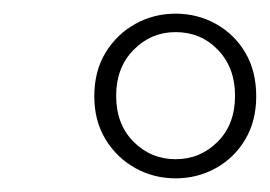

<svg xmlns="http://www.w3.org/2000/svg" viewBox="-20 -708 395 281"><path d="M237 -475Q273 -475 298.5 -500.5Q324 -526 324 -568Q324 -609 299 -635Q274 -661 237 -661Q201 -661 175.5 -635Q150 -609 150 -568Q150 -526 175.5 -500.5Q201 -475 237 -475ZM237 -447Q205 -447 178 -462Q151 -477 134.5 -504Q118 -531 118 -567Q118 -604 134.5 -631Q151 -658 178 -673Q205 -688 237 -688Q269 -688 296 -673Q323 -658 339 -631Q355 -604 355 -567Q355 -531 339 -504Q323 -477 296 -462Q269 -447 237 -447Z"/></svg>

Font: Source Serif 4 18pt Light
Style: Italic
Weight: 300
Italic angle: -12°
Designer: Frank Grießhammer
Foundry: Adobe Systems Incorporated
Version: Version 4.004;hotconv 1.0.116;makeotfexe 2.5.65601